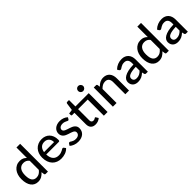

<svg xmlns="http://www.w3.org/2000/svg" viewBox="333 -2167 3603 3603"><g transform="rotate(-45 2135.0 -365.0)"><path d="M396 -385Q372 -416.5 344.2 -429Q316.5 -441.5 282 -441.5Q215 -441.5 178.2 -393.2Q141.5 -345 141.5 -252.5Q141.5 -204 149.8 -169.8Q158 -135.5 173.8 -113.8Q189.5 -92 212.5 -81.8Q235.5 -71.5 264.5 -71.5Q307 -71.5 338 -90.5Q369 -109.5 396 -144ZM494 -738V0H435Q414.5 0 409.5 -19.5L401 -78Q368.5 -39.5 327.2 -16.2Q286 7 232 7Q188.5 7 153.2 -10Q118 -27 93 -59.8Q68 -92.5 54.5 -141Q41 -189.5 41 -252.5Q41 -309 56 -357.5Q71 -406 99.5 -441.5Q128 -477 168.5 -497.2Q209 -517.5 260 -517.5Q306 -517.5 338.2 -502.5Q370.5 -487.5 396 -460V-738Z M967 -310.5Q967 -339.5 958.8 -364Q950.5 -388.5 934.5 -406.5Q918.5 -424.5 895.5 -434.5Q872.5 -444.5 842.5 -444.5Q781 -444.5 745.8 -409Q710.5 -373.5 701 -310.5ZM1047.5 -72.5Q1029.5 -51.5 1006 -36.2Q982.5 -21 956 -11.5Q929.5 -2 901.2 2.5Q873 7 845.5 7Q793 7 748.2 -10.8Q703.5 -28.5 670.8 -62.8Q638 -97 619.8 -147.8Q601.5 -198.5 601.5 -264.5Q601.5 -317.5 618 -363.2Q634.5 -409 665.2 -443Q696 -477 740.5 -496.5Q785 -516 840.5 -516Q887 -516 926.2 -500.8Q965.5 -485.5 994 -456.5Q1022.5 -427.5 1038.8 -385Q1055 -342.5 1055 -288Q1055 -265.5 1050 -257.8Q1045 -250 1031.5 -250H698.5Q700 -204.5 711.5 -170.8Q723 -137 743.2 -114.5Q763.5 -92 791.5 -81Q819.5 -70 854 -70Q886.5 -70 910.2 -77.5Q934 -85 951.2 -93.8Q968.5 -102.5 980.2 -110Q992 -117.5 1001 -117.5Q1013 -117.5 1019.5 -108.5Z M1459.5 -420.5Q1455.5 -414 1451 -411.2Q1446.5 -408.5 1439.5 -408.5Q1431.5 -408.5 1421.8 -414Q1412 -419.5 1398.2 -426Q1384.5 -432.5 1366 -438Q1347.5 -443.5 1322 -443.5Q1301 -443.5 1283.8 -438.2Q1266.5 -433 1254.5 -423.8Q1242.5 -414.5 1236 -401.8Q1229.5 -389 1229.5 -374.5Q1229.5 -355.5 1240.8 -343Q1252 -330.5 1270.2 -321.5Q1288.5 -312.5 1311.8 -305.2Q1335 -298 1359.2 -290Q1383.5 -282 1406.8 -271.8Q1430 -261.5 1448.2 -246.2Q1466.5 -231 1477.8 -209.5Q1489 -188 1489 -157Q1489 -121.5 1476.2 -91.2Q1463.5 -61 1438.8 -39Q1414 -17 1377.5 -4.5Q1341 8 1294 8Q1241.5 8 1197 -9.5Q1152.5 -27 1122.5 -54L1145.5 -91.5Q1149.5 -98.5 1155.5 -102.2Q1161.5 -106 1171.5 -106Q1181 -106 1191 -99Q1201 -92 1215 -83.8Q1229 -75.5 1249 -68.8Q1269 -62 1299 -62Q1324 -62 1342.5 -68.2Q1361 -74.5 1373.2 -85.2Q1385.5 -96 1391.5 -110Q1397.5 -124 1397.5 -139.5Q1397.5 -159.5 1386.2 -172.8Q1375 -186 1356.8 -195.5Q1338.5 -205 1315 -212Q1291.5 -219 1267 -227Q1242.5 -235 1219 -245.5Q1195.5 -256 1177.2 -272Q1159 -288 1147.8 -311Q1136.5 -334 1136.5 -367Q1136.5 -396.5 1148.8 -423.5Q1161 -450.5 1184.2 -471Q1207.5 -491.5 1241.8 -503.8Q1276 -516 1320 -516Q1370.5 -516 1411.2 -500Q1452 -484 1481 -456Z M2076 0H1978V-429H1723V-131.5Q1723 -101.5 1737.8 -86.8Q1752.5 -72 1775.5 -72Q1789 -72 1798.8 -75.5Q1808.5 -79 1815.5 -83.2Q1822.5 -87.5 1827.5 -91Q1832.5 -94.5 1836.5 -94.5Q1841.5 -94.5 1844.2 -92.2Q1847 -90 1850 -85L1879 -38Q1855 -16 1822 -4Q1789 8 1753.5 8Q1692 8 1658.8 -26.5Q1625.5 -61 1625.5 -125V-429H1566.5Q1558 -429 1552.2 -434.2Q1546.5 -439.5 1546.5 -450V-489.5L1629.5 -501L1651 -652.5Q1653 -661 1658.8 -665.8Q1664.5 -670.5 1673.5 -670.5H1723V-500H2076ZM2098 -668Q2098 -654.5 2092.5 -642.2Q2087 -630 2077.8 -620.8Q2068.5 -611.5 2056 -606.2Q2043.5 -601 2030 -601Q2016.5 -601 2004.5 -606.2Q1992.5 -611.5 1983.2 -620.8Q1974 -630 1968.8 -642.2Q1963.5 -654.5 1963.5 -668Q1963.5 -682 1968.8 -694.5Q1974 -707 1983.2 -716.2Q1992.5 -725.5 2004.5 -730.8Q2016.5 -736 2030 -736Q2043.5 -736 2056 -730.8Q2068.5 -725.5 2077.8 -716.2Q2087 -707 2092.5 -694.5Q2098 -682 2098 -668Z M2309 -437.5Q2325.5 -455 2343.5 -469.5Q2361.5 -484 2381.8 -494.2Q2402 -504.5 2425.2 -510.2Q2448.5 -516 2475 -516Q2517 -516 2548.8 -502Q2580.5 -488 2602 -462.8Q2623.5 -437.5 2634.5 -402Q2645.5 -366.5 2645.5 -323.5V0H2547.5V-323.5Q2547.5 -378 2522.5 -408.2Q2497.5 -438.5 2446 -438.5Q2408.5 -438.5 2375.8 -420.8Q2343 -403 2315 -372.5V0H2217.5V-508H2276Q2296.5 -508 2301.5 -488.5Z M3050 -225.5Q2990.5 -223.5 2949 -216.2Q2907.5 -209 2881.5 -197Q2855.5 -185 2844 -168.8Q2832.5 -152.5 2832.5 -132.5Q2832.5 -113.5 2838.8 -99.8Q2845 -86 2855.8 -77.2Q2866.5 -68.5 2881 -64.5Q2895.5 -60.5 2912.5 -60.5Q2935 -60.5 2953.8 -65Q2972.5 -69.5 2989 -77.8Q3005.5 -86 3020.5 -98Q3035.5 -110 3050 -125.5ZM2764 -437Q2806.5 -477.5 2856.2 -497.5Q2906 -517.5 2965.5 -517.5Q3009 -517.5 3042.5 -503.2Q3076 -489 3099 -463.5Q3122 -438 3133.8 -402.5Q3145.5 -367 3145.5 -324V0H3102Q3087.5 0 3080 -4.8Q3072.5 -9.5 3068 -22.5L3057.5 -67Q3038 -49 3019 -35.2Q3000 -21.5 2979.2 -11.8Q2958.5 -2 2935 3Q2911.5 8 2883 8Q2853 8 2826.8 -0.2Q2800.5 -8.5 2781 -25.5Q2761.5 -42.5 2750.2 -68Q2739 -93.5 2739 -127.5Q2739 -157.5 2755.2 -185.2Q2771.5 -213 2808.2 -235Q2845 -257 2904.2 -271Q2963.5 -285 3050 -287V-324Q3050 -381.5 3025.5 -410Q3001 -438.5 2953.5 -438.5Q2921.5 -438.5 2899.8 -430.5Q2878 -422.5 2862.2 -412.8Q2846.5 -403 2834.8 -395Q2823 -387 2810.5 -387Q2800.5 -387 2793.2 -392.5Q2786 -398 2781.5 -405.5Z M3604 -385Q3580 -416.5 3552.2 -429Q3524.5 -441.5 3490 -441.5Q3423 -441.5 3386.2 -393.2Q3349.5 -345 3349.5 -252.5Q3349.5 -204 3357.8 -169.8Q3366 -135.5 3381.8 -113.8Q3397.5 -92 3420.5 -81.8Q3443.5 -71.5 3472.5 -71.5Q3515 -71.5 3546 -90.5Q3577 -109.5 3604 -144ZM3702 -738V0H3643Q3622.5 0 3617.5 -19.5L3609 -78Q3576.5 -39.5 3535.2 -16.2Q3494 7 3440 7Q3396.5 7 3361.2 -10Q3326 -27 3301 -59.8Q3276 -92.5 3262.5 -141Q3249 -189.5 3249 -252.5Q3249 -309 3264 -357.5Q3279 -406 3307.5 -441.5Q3336 -477 3376.5 -497.2Q3417 -517.5 3468 -517.5Q3514 -517.5 3546.2 -502.5Q3578.5 -487.5 3604 -460V-738Z M4111.5 -225.5Q4052 -223.5 4010.5 -216.2Q3969 -209 3943 -197Q3917 -185 3905.5 -168.8Q3894 -152.5 3894 -132.5Q3894 -113.5 3900.2 -99.8Q3906.5 -86 3917.2 -77.2Q3928 -68.5 3942.5 -64.5Q3957 -60.5 3974 -60.5Q3996.5 -60.5 4015.2 -65Q4034 -69.5 4050.5 -77.8Q4067 -86 4082 -98Q4097 -110 4111.5 -125.5ZM3825.5 -437Q3868 -477.5 3917.8 -497.5Q3967.5 -517.5 4027 -517.5Q4070.5 -517.5 4104 -503.2Q4137.5 -489 4160.5 -463.5Q4183.5 -438 4195.2 -402.5Q4207 -367 4207 -324V0H4163.5Q4149 0 4141.5 -4.8Q4134 -9.5 4129.5 -22.5L4119 -67Q4099.5 -49 4080.5 -35.2Q4061.5 -21.5 4040.8 -11.8Q4020 -2 3996.5 3Q3973 8 3944.5 8Q3914.5 8 3888.2 -0.2Q3862 -8.5 3842.5 -25.5Q3823 -42.5 3811.8 -68Q3800.5 -93.5 3800.5 -127.5Q3800.5 -157.5 3816.8 -185.2Q3833 -213 3869.8 -235Q3906.5 -257 3965.8 -271Q4025 -285 4111.5 -287V-324Q4111.5 -381.5 4087 -410Q4062.5 -438.5 4015 -438.5Q3983 -438.5 3961.2 -430.5Q3939.5 -422.5 3923.8 -412.8Q3908 -403 3896.2 -395Q3884.5 -387 3872 -387Q3862 -387 3854.8 -392.5Q3847.5 -398 3843 -405.5Z"/></g></svg>

Font: Lato 2
Style: Regular
Weight: 500
Designer: Lukasz Dziedzic with Adam Twardoch and Botio Nikoltchev
Foundry: tyPoland Lukasz Dziedzic
Version: Version 2.015; 2015-08-06; http://www.latofonts.com/